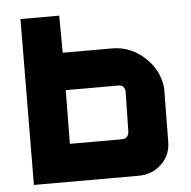

<svg xmlns="http://www.w3.org/2000/svg" viewBox="-47 -659 703 706"><g transform="rotate(-5 304.5 -306.0)"><path d="M198 -475H382Q440 -475 490 -436Q541 -394 554 -337Q559 -318 558 -302L556 -117Q556 -65 521 -33Q488 0 435 0H50L54 -612H197ZM197 -337 195 -139H386Q411 -139 413 -165L416 -315L415 -319Q410 -337 393 -337Z"/></g></svg>

Font: Covid19
Style: Regular
Weight: 400
Designer: Peter Wiegel
Foundry: (c) CAT - Ing. Peter Wiegel.  for Rudolf Maass + Partner GmbH
Version: Version 001.000